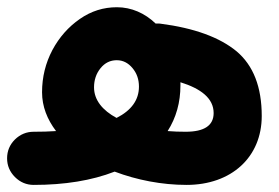

<svg xmlns="http://www.w3.org/2000/svg" viewBox="-94 -464 778 536"><path d="M-74.2 -22C-74.2 -2 -66.9 15.6 -52.2 30.3C-37.6 44.9 -20 52.2 0 52.2C86.4 52.2 162.1 40 226.1 15.1C288.1 38.6 357.9 52.2 426.8 52.2C552.2 52.2 636.7 -25.4 636.7 -140.1C636.7 -221.2 613.3 -281.2 566.4 -320.8C519 -359.9 448.2 -385.7 354 -397.9C351.1 -398.4 348.1 -398.4 344.7 -398.4H340.3C310.5 -427.2 272.9 -443.8 232.4 -443.8C194.8 -443.8 160.6 -433.1 128.9 -411.1C97.2 -389.2 71.3 -359.9 52.2 -324.2C33.2 -288.1 23.4 -249 23.4 -206.5C23.4 -167 37.6 -130.9 62.5 -98.1C42.5 -96.7 22 -96.2 0 -96.2C-20 -96.2 -37.6 -88.9 -52.2 -74.7C-66.9 -60.1 -74.2 -42.5 -74.2 -22ZM168.5 -220.2C168.5 -240.2 174.3 -258.3 186.5 -273.4C198.7 -288.6 213.9 -295.9 231.9 -295.9C249 -295.9 263.7 -288.6 275.9 -273.9C288.1 -259.3 293.9 -242.2 293.9 -222.2C293.9 -185.1 272.9 -155.8 231.4 -134.8C192.4 -155.8 168.5 -184.6 168.5 -220.2ZM409.7 -225.6V-234.4C466.3 -216.8 502.4 -189.9 502.4 -148.4C502.4 -113.8 476.6 -96.2 424.3 -96.2C407.2 -96.2 390.1 -96.7 374 -98.1C397.9 -135.7 409.7 -178.2 409.7 -225.6Z"/></svg>

Font: Mikhak ExtraBold
Style: Regular
Weight: 800
Designer: Amin Abedi
Version: Version 3.2